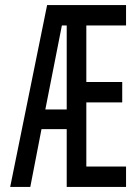

<svg xmlns="http://www.w3.org/2000/svg" viewBox="-20 -734 540 754"><path d="M20 0H99L143 -227H242V0H475V-80H319V-332H460V-412H319V-634H475V-714H165ZM223 -634H242V-304H158Z"/></svg>

Font: Noto Sans Mono ExtraCondensed
Style: Regular
Weight: 400
Width: 2
Designer: Monotype Design Team
Foundry: Monotype Imaging Inc.
Version: Version 2.014